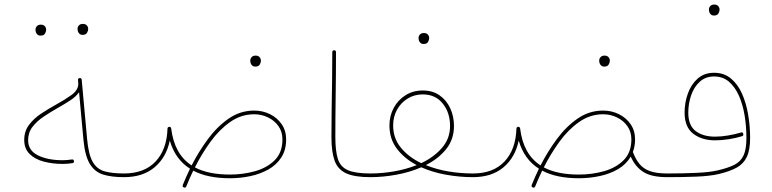

<svg xmlns="http://www.w3.org/2000/svg" viewBox="-20 -810 3471 863"><path d="M88.9 -181.2Q88.9 -220.2 110.6 -249Q132.3 -277.8 165.3 -299.6Q198.2 -321.3 231.9 -339.8Q271 -361.3 301 -382.8Q331.1 -404.3 332 -432.6L330.6 -449.7Q329.6 -458 337.9 -459Q346.2 -460 347.2 -451.7L371.6 -184.6Q377.9 -114.7 397 -82Q416 -49.3 450.4 -39.8Q484.9 -30.3 536.6 -30.3H537.1Q545.4 -30.3 545.4 -22Q545.4 -13.7 537.1 -13.7H536.6Q481.4 -13.7 443.6 -25.4Q405.8 -37.1 383.8 -73.2Q361.8 -109.4 355 -182.6L335.4 -395.5Q321.3 -375.5 295.2 -358.4Q269 -341.3 239.3 -324.7Q207.5 -306.6 176.8 -286.1Q146 -265.6 126.2 -240Q106.4 -214.4 106.4 -179.7Q106.4 -133.8 150.4 -111.8Q194.3 -89.8 262.7 -89.8Q272.9 -89.8 282.7 -90.8Q292.5 -91.8 303.2 -93.3Q311.5 -94.2 312.5 -85.9Q313.5 -77.6 305.2 -76.7Q294.4 -75.2 284.2 -74.2Q273.9 -73.2 262.7 -73.2Q216.3 -73.2 176.5 -83.7Q136.7 -94.2 112.8 -118.2Q88.9 -142.1 88.9 -181.2ZM328.6 -681.2Q328.6 -689 334.7 -695.8Q340.8 -702.6 353 -702.6Q366.2 -702.6 372.6 -692.9Q376.5 -687 376.5 -680.2Q376.5 -671.4 371.1 -662.4Q365.7 -653.3 351.6 -653.3Q342.3 -653.3 337.2 -658.2Q332 -663.1 330.1 -669.4Q328.6 -674.8 328.6 -681.2ZM139.6 -677.7Q139.6 -685.5 145.8 -692.4Q151.9 -699.2 164.1 -699.2Q177.2 -699.2 183.6 -689.5Q187.5 -683.6 187.5 -676.8Q187.5 -668 182.1 -658.9Q176.8 -649.9 162.6 -649.9Q153.3 -649.9 148.2 -654.8Q143.1 -659.7 141.1 -666Q139.6 -671.4 139.6 -677.7Z M528.8 -22Q528.8 -30.3 537.1 -30.3Q628.9 -30.3 679.4 -84.2Q730 -138.2 732.9 -231.9V-232.4Q732.9 -233.9 733.4 -234.4Q733.4 -234.9 733.4 -235.4Q733.9 -236.3 734.4 -236.8Q734.4 -236.8 734.9 -236.8Q736.3 -239.3 739.3 -239.7Q746.6 -241.2 749 -234.4Q749 -234.4 749 -233.9Q749.5 -233.4 749.5 -232.4Q763.7 -116.7 841.3 -66.4Q872.6 -127.9 914.3 -184.6Q956.1 -241.2 1008.1 -277.1Q1060.1 -313 1122.6 -313Q1160.6 -313 1193.4 -296.9Q1226.1 -280.8 1246.1 -251.7Q1266.1 -222.7 1266.1 -183.6Q1266.1 -135.7 1244.4 -102.3Q1222.7 -68.8 1186.3 -48.3Q1149.9 -27.8 1105 -18.3Q1060.1 -8.8 1013.7 -8.8Q913.1 -8.8 848.6 -43Q839.8 -24.9 832 -7.1Q824.2 10.7 817.4 27.8Q813.5 36.1 805.7 32.2Q798.8 29.3 801.8 21Q809.1 3.4 816.9 -14.9Q824.7 -33.2 834 -51.8Q767.6 -93.8 743.2 -178.2Q727.5 -102.5 674.8 -58.1Q622.1 -13.7 537.1 -13.7Q528.8 -13.7 528.8 -22ZM1122.6 -296.4Q1064 -296.4 1014.6 -261.7Q965.3 -227.1 925.8 -172.4Q886.2 -117.7 856 -57.6Q916.5 -25.4 1013.7 -25.4Q1072.3 -25.4 1126.5 -40.5Q1180.7 -55.7 1215.1 -90.3Q1249.5 -125 1249.5 -183.6Q1249.5 -217.8 1231.7 -242.9Q1213.9 -268.1 1184.8 -282.2Q1155.8 -296.4 1122.6 -296.4ZM1105 -538.6Q1105 -546.4 1111.1 -553.2Q1117.2 -560.1 1129.4 -560.1Q1142.6 -560.1 1148.9 -550.3Q1152.8 -544.4 1152.8 -537.6Q1152.8 -528.8 1147.5 -519.8Q1142.1 -510.7 1127.9 -510.7Q1118.7 -510.7 1113.5 -515.6Q1108.4 -520.5 1106.4 -526.9Q1105 -532.2 1105 -538.6Z M1469.7 -194.3Q1469.7 -251.5 1470.7 -316.7Q1471.7 -381.8 1472.7 -448.5Q1473.6 -515.1 1473.6 -575.7Q1473.6 -584 1481.9 -584Q1490.2 -584 1490.2 -575.7Q1490.2 -484.4 1488.8 -382.3Q1487.3 -280.3 1487.3 -194.3Q1487.3 -131.8 1498.5 -95.9Q1509.8 -60.1 1543.5 -45.2Q1577.1 -30.3 1644 -30.3H1644.5Q1652.8 -30.3 1652.8 -22Q1652.8 -13.7 1644.5 -13.7H1644Q1574.2 -13.7 1536.4 -30.8Q1498.5 -47.9 1484.1 -87.6Q1469.7 -127.4 1469.7 -194.3Z M1636.2 -22Q1636.2 -30.3 1644.5 -30.3Q1697.8 -30.3 1752 -39.8Q1806.2 -49.3 1853 -67.9Q1798.3 -96.7 1764.4 -140.9Q1730.5 -185.1 1730.5 -246.1Q1730.5 -289.6 1749.8 -325.2Q1769 -360.8 1803 -382.1Q1836.9 -403.3 1880.4 -403.3Q1924.3 -403.3 1955.6 -381.6Q1986.8 -359.9 2003.7 -323.5Q2020.5 -287.1 2020.5 -243.7Q2020.5 -183.1 1985.1 -139.4Q1949.7 -95.7 1894 -67.9Q1940.4 -48.8 1994.6 -39.6Q2048.8 -30.3 2105 -30.3H2105.5Q2113.8 -30.3 2113.8 -22Q2113.8 -13.7 2105.5 -13.7H2105Q2044.9 -13.7 1984.6 -24.7Q1924.3 -35.6 1873.5 -58.1Q1821.8 -35.6 1761.7 -24.7Q1701.7 -13.7 1644.5 -13.7Q1636.2 -13.7 1636.2 -22ZM1747.1 -246.1Q1747.1 -188.5 1782 -146Q1816.9 -103.5 1873.5 -76.7Q1930.2 -103.5 1966.6 -145.3Q2002.9 -187 2002.9 -243.7Q2002.9 -303.7 1970 -344.7Q1937 -385.7 1880.4 -385.7Q1842.3 -385.7 1812 -366.9Q1781.7 -348.1 1764.4 -316.7Q1747.1 -285.2 1747.1 -246.1ZM1861.3 -640.1Q1861.3 -647.9 1867.4 -654.8Q1873.5 -661.6 1885.7 -661.6Q1898.9 -661.6 1905.3 -651.9Q1909.2 -646 1909.2 -639.2Q1909.2 -630.4 1903.8 -621.3Q1898.4 -612.3 1884.3 -612.3Q1875 -612.3 1869.9 -617.2Q1864.7 -622.1 1862.8 -628.4Q1861.3 -633.8 1861.3 -640.1Z M2097.2 -22Q2097.2 -30.3 2105.5 -30.3Q2197.3 -30.3 2247.8 -84.2Q2298.3 -138.2 2301.3 -231.9V-232.4Q2301.3 -233.9 2301.8 -234.4Q2301.8 -234.9 2301.8 -235.4Q2302.2 -236.3 2302.7 -236.8Q2302.7 -236.8 2303.2 -236.8Q2304.7 -239.3 2307.6 -239.7Q2314.9 -241.2 2317.4 -234.4Q2317.4 -234.4 2317.4 -233.9Q2317.9 -233.4 2317.9 -232.4Q2332 -116.7 2409.7 -66.4Q2440.9 -127.9 2482.7 -184.6Q2524.4 -241.2 2576.4 -277.1Q2628.4 -313 2690.9 -313Q2729 -313 2761.7 -296.9Q2794.4 -280.8 2814.5 -251.7Q2834.5 -222.7 2834.5 -183.6Q2834.5 -152.8 2824.7 -127Q2836.9 -94.2 2854.5 -72.8Q2872.1 -51.3 2901.6 -40.8Q2931.2 -30.3 2979.5 -30.3H2980Q2988.3 -30.3 2988.3 -22Q2988.3 -13.7 2980 -13.7H2979.5Q2908.7 -13.7 2872.1 -36.9Q2835.4 -60.1 2814.9 -106.4Q2794.9 -71.3 2758.1 -49.8Q2721.2 -28.3 2675.3 -18.6Q2629.4 -8.8 2582 -8.8Q2481.4 -8.8 2417 -43Q2408.2 -24.9 2400.4 -7.1Q2392.6 10.7 2385.7 27.8Q2381.8 36.1 2374 32.2Q2367.2 29.3 2370.1 21Q2377.4 3.4 2385.3 -14.9Q2393.1 -33.2 2402.3 -51.8Q2335.9 -93.8 2311.5 -178.2Q2295.9 -102.5 2243.2 -58.1Q2190.4 -13.7 2105.5 -13.7Q2097.2 -13.7 2097.2 -22ZM2690.9 -296.4Q2632.3 -296.4 2583 -261.7Q2533.7 -227.1 2494.1 -172.4Q2454.6 -117.7 2424.3 -57.6Q2484.9 -25.4 2582 -25.4Q2640.6 -25.4 2694.8 -40.5Q2749 -55.7 2783.4 -90.3Q2817.9 -125 2817.9 -183.6Q2817.9 -217.8 2800 -242.9Q2782.2 -268.1 2753.2 -282.2Q2724.1 -296.4 2690.9 -296.4ZM2673.3 -538.6Q2673.3 -546.4 2679.4 -553.2Q2685.5 -560.1 2697.8 -560.1Q2710.9 -560.1 2717.3 -550.3Q2721.2 -544.4 2721.2 -537.6Q2721.2 -528.8 2715.8 -519.8Q2710.4 -510.7 2696.3 -510.7Q2687 -510.7 2681.9 -515.6Q2676.8 -520.5 2674.8 -526.9Q2673.3 -532.2 2673.3 -538.6Z M2971.7 -22Q2971.7 -30.3 2980 -30.3Q3049.8 -30.3 3109.6 -33Q3169.4 -35.6 3207 -44.4Q3252.9 -55.2 3281 -69.3Q3309.1 -83.5 3322 -111.1Q3335 -138.7 3335 -189.9Q3335 -241.7 3326.9 -291Q3318.8 -340.3 3301.3 -379.9Q3283.7 -419.4 3256.3 -442.9Q3229 -466.3 3189.9 -466.3Q3151.4 -466.3 3125.5 -442.9Q3099.6 -419.4 3086.7 -382.1Q3073.7 -344.7 3073.7 -303.7Q3073.7 -246.1 3106.9 -220.9Q3140.1 -195.8 3194.3 -195.8Q3220.2 -195.8 3251.7 -200.9Q3283.2 -206.1 3310.5 -214.4Q3318.8 -217.3 3320.8 -208.5Q3322.8 -200.2 3315.4 -197.8Q3287.1 -189 3254.6 -184.1Q3222.2 -179.2 3194.3 -179.2Q3134.8 -179.2 3095.9 -209Q3057.1 -238.8 3057.1 -303.7Q3057.1 -348.6 3071.8 -389.6Q3086.4 -430.7 3116 -456.8Q3145.5 -482.9 3189.9 -482.9Q3233.9 -482.9 3264.6 -457.8Q3295.4 -432.6 3314.5 -390.6Q3333.5 -348.6 3342.5 -296.4Q3351.6 -244.1 3351.6 -189.9Q3351.6 -136.2 3336.9 -105Q3322.3 -73.7 3291.3 -56.6Q3260.3 -39.6 3210.9 -27.8Q3171.4 -18.6 3110.6 -16.1Q3049.8 -13.7 2980 -13.7Q2971.7 -13.7 2971.7 -22ZM3166.5 -768.1Q3166.5 -775.9 3172.6 -782.7Q3178.7 -789.6 3190.9 -789.6Q3204.1 -789.6 3210.4 -779.8Q3214.4 -773.9 3214.4 -767.1Q3214.4 -758.3 3209 -749.3Q3203.6 -740.2 3189.5 -740.2Q3180.2 -740.2 3175 -745.1Q3169.9 -750 3168 -756.3Q3166.5 -761.7 3166.5 -768.1Z"/></svg>

Font: Mikhak Thin
Style: Regular
Weight: 100
Designer: Amin Abedi
Version: Version 3.3